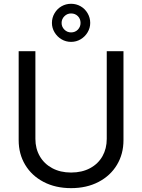

<svg xmlns="http://www.w3.org/2000/svg" viewBox="-20 -976 747 1009"><path d="M628.9 -707V-239.3Q628.9 -167 594.7 -109.9Q560.5 -52.7 498 -20Q435.5 12.7 353.5 12.7Q271.5 12.7 209 -20Q146.5 -52.7 112.3 -109.9Q78.1 -167 78.1 -239.3V-707H166V-246.1Q166 -195.3 189 -155.3Q211.9 -115.2 254.4 -92.3Q296.9 -69.3 353.5 -69.3Q411.1 -69.3 453.6 -92.3Q496.1 -115.2 518.6 -155.3Q541 -195.3 541 -246.1V-707ZM252.9 -855.5Q252.9 -882.8 266.6 -906.2Q280.3 -929.7 303.2 -942.9Q326.2 -956.1 353.5 -956.1Q380.9 -956.1 403.8 -942.9Q426.8 -929.7 440.4 -906.2Q454.1 -882.8 454.1 -855.5Q454.1 -829.1 440.4 -806.2Q426.8 -783.2 403.8 -769.5Q380.9 -755.9 353.5 -755.9Q326.2 -755.9 303.2 -769.5Q280.3 -783.2 266.6 -806.2Q252.9 -829.1 252.9 -855.5ZM403.3 -855.5Q403.3 -877 389.2 -891.1Q375 -905.3 353.5 -905.3Q333 -905.3 318.4 -890.6Q303.7 -876 303.7 -855.5Q303.7 -835 318.4 -820.3Q333 -805.7 353.5 -805.7Q375 -805.7 389.2 -820.3Q403.3 -835 403.3 -855.5Z"/></svg>

Font: WEMIX Pretendard Variable
Style: Regular
Weight: 400
Designer: Base glyphs from Inter by Rasmus Andersson; Hangeul glyphs from Noto Sans CJK(Source Han Sans) by Jang Soo-young and Kan
Foundry: Kil Hyung-jin
Version: Version 1.000;Glyphs 3.2 (3208)